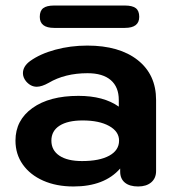

<svg xmlns="http://www.w3.org/2000/svg" viewBox="-20 -665 626 695"><path d="M36 -156Q36 -230 97.5 -274Q159 -318 264 -318Q355 -318 410 -279V-303Q410 -350 381 -375Q352 -400 297 -400Q215 -400 156 -365Q131 -351 113 -351Q91 -351 74 -371Q63 -385 63 -400Q63 -425 89 -444Q125 -470 180 -485Q235 -500 296 -500Q412 -500 478.5 -447.5Q545 -395 545 -303V-46Q545 -20 527.5 -5Q510 10 480 10Q449 10 432 -4Q415 -18 415 -44V-55Q358 10 246 10Q184 10 136.5 -11Q89 -32 62.5 -69.5Q36 -107 36 -156ZM411 -156Q411 -189 375 -209Q339 -229 279 -229Q225 -229 195.5 -210Q166 -191 166 -156Q166 -121 195 -101.5Q224 -82 277 -82Q340 -82 375.5 -101.5Q411 -121 411 -156ZM124 -604Q124 -626 136.5 -635.5Q149 -645 176 -645H432Q459 -645 471.5 -635.5Q484 -626 484 -604Q484 -564 432 -564H176Q124 -564 124 -604Z"/></svg>

Font: Kodchasan
Style: Bold
Weight: 700
Designer: Katatrad Aksorn Co.,Ltd.
Foundry: Cadson Demak Co.,Ltd.
Version: Version 1.000; ttfautohint (v1.6)